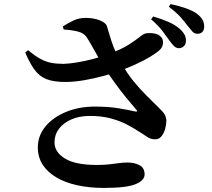

<svg xmlns="http://www.w3.org/2000/svg" viewBox="-20 -865 1040 944"><path d="M858 -628Q845 -629 835 -639Q825 -649 812 -667Q798 -687 778 -713.5Q758 -740 723 -770L733 -784Q775 -772 809 -757Q843 -742 866 -721Q882 -706 888.5 -692Q895 -678 894 -664Q894 -648 884 -638Q874 -628 858 -628ZM491 59Q420 59 360.5 46Q301 33 257.5 7.5Q214 -18 190 -55Q166 -92 166 -140Q166 -197 202.5 -242Q239 -287 303 -314Q367 -341 447 -341Q513 -341 564 -332.5Q615 -324 644 -317Q662 -314 649 -327Q628 -351 601 -384Q574 -417 546.5 -455Q519 -493 495 -529Q481 -553 464.5 -581.5Q448 -610 433 -637Q418 -664 406 -682Q393 -702 364.5 -709.5Q336 -717 293 -720L289 -735Q313 -751 341 -764Q369 -777 399 -777Q442 -777 472 -764.5Q502 -752 506 -735Q518 -694 527.5 -664.5Q537 -635 549 -609.5Q561 -584 577 -556Q602 -508 635 -467.5Q668 -427 702 -393.5Q736 -360 765 -331Q783 -314 790 -301.5Q797 -289 798 -271Q798 -253 792 -231.5Q786 -210 774 -195Q762 -180 743 -180Q720 -180 702.5 -192.5Q685 -205 660 -220Q635 -237 600.5 -254.5Q566 -272 522 -283.5Q478 -295 422 -295Q370 -295 331 -278Q292 -261 270 -232Q248 -203 248 -165Q248 -117 299.5 -85.5Q351 -54 456 -54Q491 -54 517.5 -57Q544 -60 565.5 -63Q587 -66 607 -66Q640 -66 665.5 -53Q691 -40 691 -7Q691 22 646.5 40.5Q602 59 491 59ZM310 -462Q246 -461 209.5 -475.5Q173 -490 149.5 -522.5Q126 -555 104 -607L118 -618Q151 -591 177 -576.5Q203 -562 230 -556.5Q257 -551 293 -551Q322 -552 361 -558.5Q400 -565 441 -576Q482 -587 516 -600Q578 -623 613 -645.5Q648 -668 667 -683.5Q686 -699 698 -701Q716 -704 738 -700.5Q760 -697 772 -683Q783 -671 781.5 -652.5Q780 -634 766 -620Q750 -605 718.5 -586Q687 -567 646.5 -548.5Q606 -530 564 -515Q531 -503 486.5 -491Q442 -479 396 -471Q350 -463 310 -462ZM951 -699Q936 -699 926 -710Q916 -721 901 -740Q888 -758 868.5 -780Q849 -802 810 -832L819 -845Q861 -836 894.5 -824Q928 -812 949 -797Q968 -782 976 -767Q984 -752 984 -735Q984 -718 975.5 -708.5Q967 -699 951 -699Z"/></svg>

Font: Noto Serif JP ExtraLight
Style: Bold
Weight: 700
Version: Version 2.003-H1;hotconv 1.1.1;makeotfexe 2.6.0